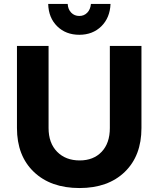

<svg xmlns="http://www.w3.org/2000/svg" viewBox="-20 -930 793 961"><path d="M318.8 -910.2Q320.3 -883.3 336.4 -866.7Q352.5 -850.1 377 -850.1Q400.9 -850.1 416.7 -866.5Q432.6 -882.8 435.1 -910.2H533.2Q530.3 -840.8 487.1 -798.3Q443.8 -755.9 377 -755.9Q309.6 -755.9 266.4 -798.3Q223.1 -840.8 221.2 -910.2ZM223.1 -289.1Q223.1 -213.9 265.9 -170.4Q308.6 -127 378.9 -127Q447.8 -127 488.8 -170.2Q529.8 -213.4 529.8 -289.1V-700.2H688V-289.1Q688 -150.4 604.5 -69.6Q521 11.2 377.9 11.2Q233.9 11.2 149.4 -69.6Q64.9 -150.4 64.9 -289.1V-700.2H223.1Z"/></svg>

Font: Montserrat arm SemiBold
Style: Regular
Weight: 600
Designer: Julieta Ulanovsky
Foundry: Julieta Ulanovsky
Version: Version 6.000;PS 006.000;hotconv 1.0.88;makeotf.lib2.5.64775